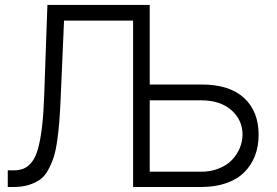

<svg xmlns="http://www.w3.org/2000/svg" viewBox="-20 -747 1108 767"><path d="M11 0V-66.8L31.2 -66.4Q56.8 -66.1 74.9 -73.7Q93 -81.3 108 -100.7Q122.9 -120 132.3 -154.5Q141.7 -188.9 147.9 -240.9Q154.1 -293 156.6 -367.5L169.4 -727.3H578.1V-409.4H784.4Q895.6 -409.8 954.4 -356.2Q1013.1 -302.6 1013.1 -208.8Q1013.1 -162.3 998.4 -124.3Q983.7 -86.3 955.4 -58.4Q927.2 -30.5 883.5 -15.3Q839.8 0 784.4 0H511.7V-664.8H235.8L222.7 -362.2Q220.2 -304.3 217.3 -266Q214.5 -227.6 208.6 -185.9Q202.8 -144.2 194.2 -118.3Q185.7 -92.3 172.1 -67.5Q158.4 -42.6 139.4 -29.3Q120.4 -16 94.3 -8Q68.2 0 34.1 0ZM578.1 -346.2V-61.1H784.4Q822.4 -61.1 854.2 -73.9Q886 -86.6 906.2 -107.6Q926.5 -128.6 937.7 -155.2Q948.9 -181.8 948.9 -210.2Q948.5 -267.8 904.5 -306.8Q860.4 -345.9 784.4 -346.2Z"/></svg>

Font: Inter Light BETA
Style: Regular
Weight: 300
Designer: Rasmus Andersson
Foundry: rsms
Version: Version 3.011;git-f93a4a705